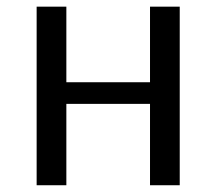

<svg xmlns="http://www.w3.org/2000/svg" viewBox="-20 -548 640 568"><path d="M176.3 -528.3V-304.7H423.8V-528.3H511.7V0H423.8V-240.7H176.3V0H88.4V-528.3Z"/></svg>

Font: Cousine
Style: Regular
Weight: 400
Monospace: yes
Designer: Steve Matteson
Foundry: Ascender Corporation
Version: Version 1.20